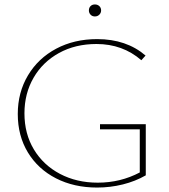

<svg xmlns="http://www.w3.org/2000/svg" viewBox="-20 -839 759 864"><path d="M636 -280V-50Q589 -23 532.5 -9Q476 5 417 5Q313 5 232 -36.5Q151 -78 105.5 -153Q60 -228 60 -326Q60 -423 106 -500Q152 -577 233 -620Q314 -663 417 -663Q549 -663 635 -589L616 -568Q532 -641 414 -641Q319 -641 245.5 -600.5Q172 -560 131 -489Q90 -418 90 -329Q90 -237 132.5 -166.5Q175 -96 250 -56.5Q325 -17 420 -17Q522 -17 609 -63V-257H430V-280ZM380 -792Q380 -804 387.5 -811.5Q395 -819 407 -819Q419 -819 427 -811.5Q435 -804 435 -792Q435 -781 427 -773Q419 -765 407 -765Q395 -765 387.5 -773Q380 -781 380 -792Z"/></svg>

Font: Ysabeau Extralight
Style: Regular
Weight: 200
Designer: Christian Thalmann (Catharsis Fonts)
Version: Version 0.003